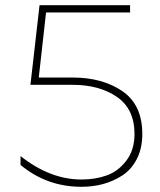

<svg xmlns="http://www.w3.org/2000/svg" viewBox="-20 -708 616 738"><path d="M132 -688H480V-660H157L129 -410H259Q374 -410 450.5 -357.5Q527 -305 527 -193Q527 -138 506 -97Q485 -56 450 -33.5Q415 -11 376 -0.5Q337 10 293 10Q160 10 59 -74V-108Q173 -18 293 -18Q347 -18 391 -34Q435 -50 466 -91Q497 -132 497 -193Q497 -289 429.5 -335.5Q362 -382 259 -382H97Z"/></svg>

Font: Roundo ExtraLight
Style: Regular
Weight: 250
Designer: Namrata Goyal (Gurmukhi), Shiva Nallaperumal (Latin)
Foundry: Indian Type Foundry
Version: Version 1.000;PS 1.0;hotconv 1.0.88;makeotf.lib2.5.647800